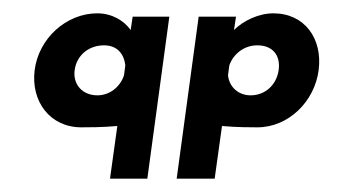

<svg xmlns="http://www.w3.org/2000/svg" viewBox="-20 -187 508 288"><path d="M92 -82C95 -104 113 -119 136 -119C156 -119 166 -106 168 -89L166 -74C160 -56 144 -44 126 -44C104 -44 89 -60 92 -82ZM234 -162H179L176 -142C166 -156 148 -167 126 -167C79 -167 38 -129 32 -82C26 -35 55 4 102 4C112 4 134 4 156 2L145 81H201ZM398 -82C395 -60 378 -44 356 -44C338 -44 324 -56 322 -74L324 -89C330 -106 346 -119 366 -119C389 -119 401 -104 398 -82ZM278 -162 245 81H302L313 2C335 4 356 4 366 4C413 4 452 -35 458 -82C464 -129 437 -167 390 -167C368 -167 345 -156 331 -142L334 -162Z"/></svg>

Font: Hussar Tani
Style: DwaKurs
Weight: 700
Foundry: Cannot Into Space Fonts
Version: Version 0.92